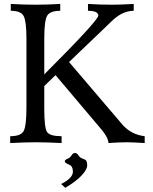

<svg xmlns="http://www.w3.org/2000/svg" viewBox="-20 -713 761 957"><path d="M701.2 0Q640.6 -3.9 612.3 -3.9Q573.2 -3.9 520.5 0Q520.5 -29.8 470.2 -85.9L256.8 -338.4L200.7 -284.2V-169.9Q200.7 -75.2 214.8 -54.7Q229 -34.2 287.1 -34.2V0Q213.9 -3.9 156.2 -3.9Q107.9 -3.9 30.8 0V-34.2Q84.5 -34.2 98.1 -60.3Q111.8 -86.4 111.8 -179.2V-522.5Q111.8 -606 98.1 -632.6Q84.5 -659.2 33.7 -659.2V-693.4Q102.1 -689.5 156.2 -689.5Q216.8 -689.5 280.3 -693.4V-659.2Q230.5 -659.2 215.6 -635.5Q200.7 -611.8 200.7 -521.5V-342.3Q464.8 -606.4 470.2 -634.8Q470.2 -659.2 418.5 -659.2V-693.4Q480 -689.5 539.1 -689.5Q582 -689.5 646.5 -693.4V-659.2Q586.9 -659.2 531.7 -602.5L324.2 -403.8L592.3 -89.4Q636.2 -41.5 701.2 -34.2ZM305.2 223.1 284.7 204.1Q343.3 174.8 343.3 142.6Q343.3 114.7 323.5 107.2Q303.7 99.6 302.7 91.3Q303.7 83 316.7 78.1Q329.6 73.2 336.2 61.8Q342.8 50.3 353.5 49.3Q364.7 50.3 371.3 61.8Q377.9 73.2 393.1 78.1Q408.2 83 411.4 90.8Q414.6 98.6 414.6 111.3Q414.6 131.8 386 162.4Q357.4 192.9 305.2 223.1Z"/></svg>

Font: Kelvinch
Style: Regular
Weight: 400
Designer: Paul James MIller
Foundry: High-Logic / Made with FontCreator
Version: Version 3.30 September 23, 2016